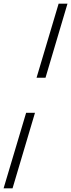

<svg xmlns="http://www.w3.org/2000/svg" viewBox="-70 -766 386 1040"><path d="M176.5 -345H128L247.5 -746H295.5ZM-50.5 254 71.5 -155H119.5L-2 254Z"/></svg>

Font: Newsreader 36pt Medium
Style: Italic
Weight: 500
Italic angle: -17°
Designer: Hugues Gentile
Foundry: Production Type
Version: Version 1.003